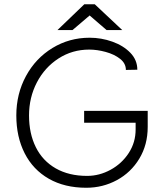

<svg xmlns="http://www.w3.org/2000/svg" viewBox="-20 -875 768 906"><path d="M677 -276Q677 -192 637.5 -126.5Q598 -61 531.5 -25Q465 11 387 11Q285 11 210.5 -31.5Q136 -74 96.5 -151.5Q57 -229 57 -330Q57 -432 102.5 -516Q148 -600 227.5 -648.5Q307 -697 403 -697Q458 -697 510 -678.5Q562 -660 595 -626Q628 -592 628 -546L574 -545Q574 -576 546.5 -597.5Q519 -619 478.5 -630Q438 -641 401 -641Q321 -641 256 -599Q191 -557 154 -486Q117 -415 117 -330Q117 -245 149 -180.5Q181 -116 243 -80.5Q305 -45 391 -45Q449 -45 502 -74Q555 -103 587.5 -153Q620 -203 620 -264V-296H377V-352H677ZM378 -855H427L557 -733H483L403 -802L322 -733H251Z"/></svg>

Font: Bellota Text
Style: Regular
Weight: 400
Designer: Kemie Guaida
Foundry: Kemie Guaida
Version: Version 4.001